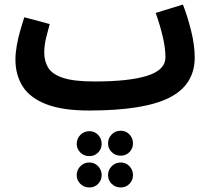

<svg xmlns="http://www.w3.org/2000/svg" viewBox="-20 -466 928 846"><path d="M372 21Q256 21 184.5 -6.5Q113 -34 80.5 -84.5Q48 -135 48 -204Q48 -232 54 -266Q60 -300 69.5 -332.5Q79 -365 87 -390L199 -360Q191 -332 183 -299Q175 -266 175 -233Q175 -198 191.5 -169Q208 -140 256 -123.5Q304 -107 397 -107Q550 -107 629.5 -132.5Q709 -158 709 -213Q709 -254 697 -305Q685 -356 666 -409L786 -446Q806 -395 822 -331Q838 -267 838 -213Q838 -92 726 -35.5Q614 21 372 21ZM512 220Q488 220 472 204Q456 188 456 166Q456 143 472 126.5Q488 110 512 110Q535 110 550.5 126.5Q566 143 566 166Q566 188 550.5 204Q535 220 512 220ZM374 222Q350 222 334 206Q318 190 318 168Q318 145 334 128.5Q350 112 374 112Q397 112 412.5 128.5Q428 145 428 168Q428 190 412.5 206Q397 222 374 222ZM512 360Q488 360 472 344Q456 328 456 306Q456 283 472 266.5Q488 250 512 250Q535 250 550.5 266.5Q566 283 566 306Q566 328 550.5 344Q535 360 512 360ZM374 360Q350 360 334 344Q318 328 318 306Q318 283 334 266.5Q350 250 374 250Q397 250 412.5 266.5Q428 283 428 306Q428 328 412.5 344Q397 360 374 360Z"/></svg>

Font: Noto Sans Arabic ExtCond
Style: Bold
Weight: 700
Width: 2
Designer: Monotype Design Team, Nadine Chahine, Nizar Qandah and Khaled Hosny
Foundry: Monotype Imaging Inc.
Version: Version 2.012; ttfautohint (v1.8.4.7-5d5b)